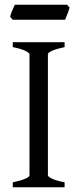

<svg xmlns="http://www.w3.org/2000/svg" viewBox="-20 -794 338 814"><path d="M34.2 0V-21Q67.4 -27.8 86.2 -35.9Q105 -43.9 105 -50.8V-564Q105 -569.8 87.2 -578.6Q69.3 -587.4 34.2 -594.2V-615.2H253.9V-594.2Q220.7 -587.4 201.9 -579.1Q183.1 -570.8 183.1 -564V-50.8Q183.1 -44.9 200.9 -36.4Q218.8 -27.8 253.9 -21V0ZM274.9 -762.2Q273.9 -756.8 271.5 -749.8Q269 -742.7 266.1 -735.6Q263.2 -728.5 260.5 -721.7Q257.8 -714.8 255.9 -710.4H33.7L22.9 -722.7Q23.9 -728 26.4 -734.9Q28.8 -741.7 31.7 -748.8Q34.7 -755.9 37.6 -762.5Q40.5 -769 43 -773.9H264.2Z"/></svg>

Font: Gentium Plus Afr
Style: Regular
Weight: 400
Designer: J. Victor Gaultney, Annie Olsen, Iska Routamaa, Becca Hirsbrunner
Foundry: SIL International
Version: Version 5.000